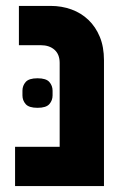

<svg xmlns="http://www.w3.org/2000/svg" viewBox="-20 -630 439 650"><path d="M31 -133H182V-417Q182 -446 164.5 -461.5Q147 -477 118 -477H44V-610H151Q189 -610 222 -598Q255 -586 279.5 -562.5Q304 -539 318 -505Q332 -471 332 -426V0H31ZM107 -265Q78 -265 67 -277.5Q56 -290 56 -307V-323Q56 -340 67 -352.5Q78 -365 107 -365Q136 -365 147 -352.5Q158 -340 158 -323V-307Q158 -290 147 -277.5Q136 -265 107 -265Z"/></svg>

Font: IBM Plex Sans Hebrew
Style: Bold
Weight: 700
Designer: Mike Abbink, Paul van der Laan, Pieter van Rosmalen, Yanek Iontef
Foundry: Bold Monday
Version: Version 1.2